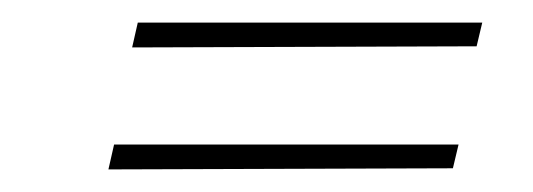

<svg xmlns="http://www.w3.org/2000/svg" viewBox="-20 -348 472 170"><path d="M402 -307 97 -306 102 -328H407ZM381 -199 76 -198 81 -220H386Z"/></svg>

Font: Kleymissky
Style: Regular
Weight: 500
Italic angle: -8°
Designer: gluk
Foundry: gluk
Version: Version 0.283